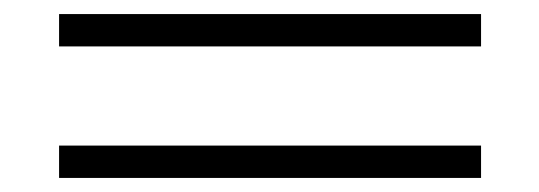

<svg xmlns="http://www.w3.org/2000/svg" viewBox="-20 -402 767 273"><path d="M64 -382H664V-336H64ZM64 -195H664V-149H64Z"/></svg>

Font: Oakes Grotesk Light
Style: Regular
Weight: 300
Designer: Samuel Oakes
Foundry: Samuel Oakes
Version: Version 1.000;PS 001.000;hotconv 1.0.88;makeotf.lib2.5.64775